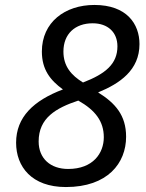

<svg xmlns="http://www.w3.org/2000/svg" viewBox="-20 -745 591 775"><path d="M246 10C415 10 489 -87 489 -193C489 -280 445 -329 376 -372C464 -408 543 -462 543 -567C543 -648 492 -725 361 -725C242 -725 149 -655 149 -537C149 -464 183 -421 234 -384C115 -339 45 -272 45 -169C45 -72 108 10 246 10ZM315 -412C268 -441 236 -477 236 -537C236 -608 283 -651 354 -651C415 -651 454 -615 454 -558C454 -487 406 -447 315 -412ZM255 -63C184 -63 136 -105 136 -174C136 -269 206 -309 296 -339C365 -300 399 -255 399 -191C399 -127 356 -63 255 -63Z"/></svg>

Font: BC Sans
Style: Italic
Weight: 400
Italic angle: -12°
Designer: Monotype Design Team
Designer: Province of B.C.
Foundry: Monotype Imaging Inc.
Version: Version 2.000;GOOG;noto-source:20170915:90ef993387c0